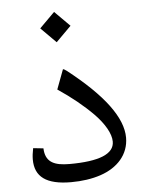

<svg xmlns="http://www.w3.org/2000/svg" viewBox="-51 -729 599 771"><g transform="rotate(-5 249.0 -343.5)"><path d="M134.8 -626 195.8 -564.9 256.8 -626 195.8 -687ZM64.5 -149.4C61 -132.3 59.1 -117.2 59.1 -104C59.1 -34.2 105 0 204.6 0C249 0 289.1 -5.9 324.2 -17.6C394 -41 439.9 -91.3 439.9 -159.2C439.9 -239.7 368.7 -335.4 225.6 -447.3C219.2 -452.1 214.4 -454.6 211.9 -454.6H211.4C211.4 -454.1 211.4 -454.1 210.9 -453.6L181.6 -375.5C236.3 -338.9 282.7 -301.3 322.3 -261.2C361.3 -221.2 385.3 -179.7 385.3 -147.9C385.3 -98.1 324.7 -73.2 204.1 -73.2C144 -73.2 112.3 -88.9 106.4 -134.3C106 -138.2 106 -141.6 105.5 -145Z"/></g></svg>

Font: Sahel Light
Style: Regular
Weight: 300
Foundry: Saber Rastikerdar (saber.rastikerdar@gmail.com)
Version: Version 3.4.0